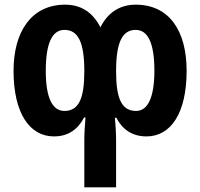

<svg xmlns="http://www.w3.org/2000/svg" viewBox="-20 -575 858 822"><path d="M561 -555C493 -555 441 -521 410 -458C378 -521 328 -555 259 -555C115 -555 38 -440 38 -272C38 -90 107 9 211 9C273 9 314 -22 340 -72H346C343 -37 341 -4 341 28V227H477V28C477 -5 475 -37 472 -71H478C503 -22 545 9 607 9C711 9 779 -90 779 -272C779 -441 706 -555 561 -555ZM256 -447C314 -447 341 -395 341 -270C341 -157 319 -100 256 -100C204 -100 176 -157 176 -271C176 -392 204 -447 256 -447ZM561 -447C613 -447 641 -391 641 -272C641 -159 613 -100 563 -100C501 -100 477 -152 477 -270C477 -393 503 -447 561 -447Z"/></svg>

Font: Noto Sans Display SemiCondensed
Style: Bold
Weight: 700
Width: 4
Designer: Monotype Design Team
Foundry: Monotype Imaging Inc.
Version: Version 1.900